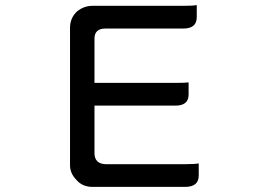

<svg xmlns="http://www.w3.org/2000/svg" viewBox="-20 -731 1040 759"><path d="M283.2 -18.6Q256.8 -44.9 256.8 -78.1V-621.1Q256.8 -660.2 285.2 -686.5Q312.5 -708 345.7 -708H705.1Q742.2 -708 757.8 -710.9Q757.8 -708 757.8 -663.1Q757.8 -618.2 705.1 -618.2H396.5Q352.5 -618.2 353.5 -576.2V-403.3H673.8Q710 -403.3 725.6 -405.3Q725.6 -403.3 725.6 -357.4Q725.6 -313.5 673.8 -313.5H353.5V-124Q354.5 -84 396.5 -82H711.9Q750 -82 765.6 -85Q765.6 -82 765.6 -37.1Q765.6 7.8 711.9 7.8H345.7Q306.6 7.8 283.2 -18.6Z"/></svg>

Font: YuPearl-Regular
Style: Regular
Weight: 400
Designer: Max Yao
Foundry: Max-Everyday
Version: Version 1.011; ttfautohint (v1.8.3)